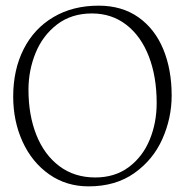

<svg xmlns="http://www.w3.org/2000/svg" viewBox="-20 -642 636 675"><path d="M583.5 -306.2Q583.5 -397.5 554 -469Q524.4 -540.5 466.6 -581.3Q408.7 -622.1 326.7 -622.1Q235.8 -622.1 167.7 -581.8Q99.6 -541.5 63 -469Q26.4 -396.5 26.4 -302.7Q26.4 -216.3 59.3 -144Q92.3 -71.8 152.6 -29.3Q212.9 13.2 291.5 13.2Q386.7 13.2 452.6 -33.7Q518.6 -80.6 551 -153.8Q583.5 -227.1 583.5 -306.2ZM530.8 -279.8Q530.8 -210 506.1 -150.4Q481.4 -90.8 432.6 -54.4Q383.8 -18.1 314.9 -18.1Q241.7 -18.1 188.7 -57.9Q135.7 -97.7 107.9 -167.5Q80.1 -237.3 80.1 -326.7Q80.1 -394.5 105.2 -456.1Q130.4 -517.6 180.9 -556.2Q231.4 -594.7 303.2 -594.7Q372.6 -594.7 424.1 -554.9Q475.6 -515.1 503.2 -443.8Q530.8 -372.6 530.8 -279.8Z"/></svg>

Font: Neuton ExtraLight
Style: Regular
Weight: 275
Designer: Brian M Zick
Foundry: Brian M Zick
Version: Version 1.560